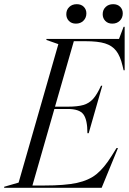

<svg xmlns="http://www.w3.org/2000/svg" viewBox="-73 -898 617 918"><path d="M484 -190H491L413 0H-53V-5L16 -25L206 -687L149 -707V-712H496L518 -770H523V-562H518L513 -583Q502 -630 482.5 -655Q463 -680 429 -690.5Q395 -701 335 -701H280L190 -388H251Q298 -388 325.5 -396Q353 -404 372 -425Q391 -446 410 -488H416L351 -261H345Q345 -325 326 -351Q307 -377 251 -377H187L82 -11H137Q238 -11 295 -23.5Q352 -36 388.5 -65.5Q425 -95 461 -153ZM418 -830Q418 -851 432 -864.5Q446 -878 468 -878Q489 -878 501.5 -865.5Q514 -853 514 -834Q514 -813 500 -799Q486 -785 464 -785Q443 -785 430.5 -798Q418 -811 418 -830ZM294 -878Q315 -878 327.5 -865.5Q340 -853 340 -834Q340 -813 326 -799Q312 -785 290 -785Q269 -785 256.5 -798Q244 -811 244 -830Q244 -851 258 -864.5Q272 -878 294 -878Z"/></svg>

Font: Nyght Serif Light Italic
Style: Regular
Weight: 300
Italic angle: -16°
Designer: Maksym Kobuzan
Version: Version 0.410